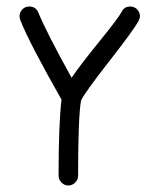

<svg xmlns="http://www.w3.org/2000/svg" viewBox="-20 -570 490 590"><path d="M380 -550Q393 -550 401.5 -541Q410 -532 410 -520Q410 -514 406 -506Q391 -478 315.5 -381.5Q240 -285 229 -261Q220 -211 220 -30Q220 -18 211 -9Q202 0 190 0Q178 0 169 -9Q160 -18 160 -30Q160 -188 169 -264Q70 -438 42 -509Q40 -517 40 -520Q40 -532 48.5 -541Q57 -550 70 -550Q90 -550 98 -531Q123 -470 200 -331Q224 -367 284.5 -441.5Q345 -516 354 -534Q362 -550 380 -550Z"/></svg>

Font: Pecita
Style: Book
Weight: 400
Width: 7
Version: Version 4.3